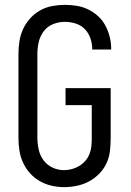

<svg xmlns="http://www.w3.org/2000/svg" viewBox="-20 -763 540 791"><path d="M244 8Q218 8 192 2Q166 -4 143.5 -17Q121 -30 103.5 -49.5Q86 -69 75 -93Q64 -117 60 -143Q56 -169 56 -195V-540Q56 -566 60 -592.5Q64 -619 75 -643Q86 -667 104 -687Q122 -707 145 -720Q168 -733 194.5 -738Q221 -743 247 -743Q272 -743 296.5 -739Q321 -735 343.5 -724Q366 -713 384.5 -696Q403 -679 414.5 -657Q426 -635 432 -611Q438 -587 438 -562Q438 -561 438 -560.5Q438 -560 438 -559H360Q360 -559 360 -559.5Q360 -560 360 -561Q360 -583 352.5 -605Q345 -627 329.5 -643Q314 -659 292 -666Q270 -673 247 -673Q222 -673 198.5 -663.5Q175 -654 160 -634Q145 -614 139.5 -589.5Q134 -565 134 -540V-195Q134 -171 139.5 -146.5Q145 -122 159.5 -102.5Q174 -83 196.5 -72.5Q219 -62 244 -62Q260 -62 276.5 -66.5Q293 -71 307 -79.5Q321 -88 332 -101Q343 -114 349 -129.5Q355 -145 356.5 -161.5Q358 -178 358 -195V-330H250V-400H436V-195Q436 -168 433 -141.5Q430 -115 419 -91Q408 -67 389 -47.5Q370 -28 346.5 -15.5Q323 -3 296.5 2.5Q270 8 244 8Z"/></svg>

Font: Zed Mono
Style: Regular
Weight: 400
Monospace: yes
Designer: Belleve Invis
Foundry: Belleve Invis
Version: Version 1.0.0; ttfautohint (v1.8.4)